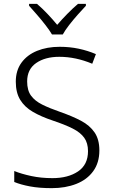

<svg xmlns="http://www.w3.org/2000/svg" viewBox="-20 -967 586 997"><path d="M496 -186Q496 -122 464 -78Q432 -34 376 -12Q320 10 249 10Q184 10 136 1Q88 -8 54 -22V-79Q91 -64 142 -53Q193 -42 252 -42Q334 -42 385.5 -77Q437 -112 437 -182Q437 -224 417.5 -251.5Q398 -279 357.5 -299.5Q317 -320 254 -341Q194 -361 151 -386Q108 -411 85 -448.5Q62 -486 62 -543Q62 -601 91.5 -641.5Q121 -682 172.5 -703Q224 -724 290 -724Q342 -724 389 -714Q436 -704 478 -686L459 -636Q373 -672 288 -672Q214 -672 167.5 -639.5Q121 -607 121 -544Q121 -498 141 -470.5Q161 -443 199 -424Q237 -405 292 -386Q355 -364 400.5 -340Q446 -316 471 -279.5Q496 -243 496 -186ZM250 -788Q237 -810 216 -837Q195 -864 172 -890.5Q149 -917 131 -937V-947H172Q199 -924 226.5 -895Q254 -866 277 -838Q301 -866 329.5 -895Q358 -924 385 -947H426V-937Q407 -917 383.5 -890.5Q360 -864 339 -837Q318 -810 306 -788Z"/></svg>

Font: Noto Sans Arabic UI Lt
Style: Regular
Weight: 300
Designer: Monotype Design Team, Nadine Chahine and Nizar Qandah
Foundry: Monotype Imaging Inc.
Version: Version 2.010; ttfautohint (v1.8.4.7-5d5b)